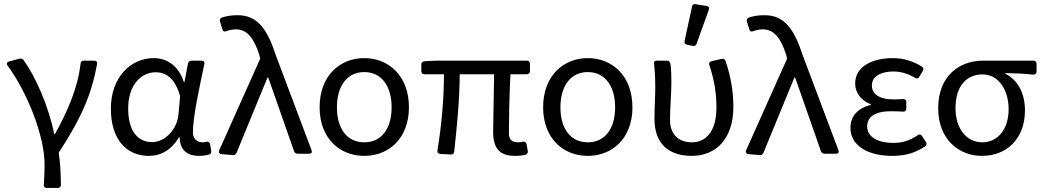

<svg xmlns="http://www.w3.org/2000/svg" viewBox="-20 -763 5178 953"><path d="M201.2 53.7C201.2 99.6 199.2 122.1 197.3 156.2C196.3 165 203.1 169.9 212.9 169.9H266.6C276.4 169.9 282.2 164.1 282.2 154.3C282.2 104.5 279.3 44.9 271.5 -4.9C387.7 -183.6 434.6 -296.9 461.9 -445.3C463.9 -456.1 458 -461.9 447.3 -461.9H395.5C385.7 -461.9 380.9 -457 379.9 -447.3C366.2 -325.2 313.5 -207 252.9 -97.7H249C221.7 -235.4 156.2 -382.8 97.7 -463.9C92.8 -471.7 85 -473.6 77.1 -471.7L25.4 -458C14.6 -455.1 10.7 -447.3 17.6 -437.5C112.3 -309.6 201.2 -91.8 201.2 53.7Z M530.3 -223.6C530.3 -72.3 606.4 10.7 718.8 10.7C780.3 10.7 831.1 -19.5 868.2 -81.1H872.1C872.1 -17.6 910.2 10.7 967.8 10.7C988.3 10.7 1004.9 7.8 1017.6 3.9C1027.3 1 1030.3 -5.9 1028.3 -14.6L1022.5 -47.9C1020.5 -57.6 1013.7 -61.5 1003.9 -59.6C998 -57.6 991.2 -56.6 985.4 -56.6C959 -56.6 937.5 -74.2 937.5 -104.5C937.5 -184.6 969.7 -327.1 994.1 -444.3C997.1 -455.1 991.2 -461.9 980.5 -461.9H930.7C921.9 -461.9 915 -457 913.1 -448.2L895.5 -355.5H892.6C865.2 -441.4 803.7 -474.6 743.2 -474.6C630.9 -474.6 530.3 -381.8 530.3 -223.6ZM866.2 -198.2C860.4 -121.1 798.8 -57.6 735.4 -57.6C660.2 -57.6 616.2 -117.2 616.2 -224.6C616.2 -343.8 682.6 -404.3 752.9 -404.3C797.9 -404.3 846.7 -381.8 874 -286.1Z M1079.1 2 1135.7 6.8C1144.5 7.8 1151.4 2.9 1154.3 -4.9L1307.6 -377.9H1311.5L1439.5 -12.7C1442.4 -4.9 1449.2 0 1458 0H1513.7C1525.4 0 1530.3 -5.9 1526.4 -17.6L1349.6 -487.3C1306.6 -620.1 1256.8 -687.5 1160.2 -687.5C1124 -687.5 1101.6 -682.6 1081.1 -675.8C1072.3 -671.9 1069.3 -664.1 1072.3 -655.3L1084 -617.2C1086.9 -606.4 1093.8 -604.5 1103.5 -608.4C1117.2 -613.3 1131.8 -617.2 1151.4 -617.2C1206.1 -617.2 1240.2 -574.2 1266.6 -492.2L1271.5 -471.7L1068.4 -17.6C1063.5 -7.8 1068.4 1 1079.1 2Z M1566.4 -230.5C1566.4 -76.2 1666 10.7 1788.1 10.7C1910.2 10.7 2009.8 -76.2 2009.8 -230.5C2009.8 -385.7 1910.2 -474.6 1788.1 -474.6C1666 -474.6 1566.4 -385.7 1566.4 -230.5ZM1923.8 -230.5C1923.8 -125 1874 -56.6 1788.1 -56.6C1702.1 -56.6 1652.3 -125 1652.3 -230.5C1652.3 -335 1702.1 -405.3 1788.1 -405.3C1874 -405.3 1923.8 -335 1923.8 -230.5Z M2427.7 -108.4C2427.7 -31.2 2457 10.7 2534.2 10.7C2555.7 10.7 2573.2 8.8 2587.9 4.9C2596.7 2.9 2601.6 -4.9 2599.6 -13.7L2593.8 -46.9C2591.8 -57.6 2585 -61.5 2575.2 -59.6C2564.5 -57.6 2556.6 -56.6 2551.8 -56.6C2520.5 -56.6 2505.9 -70.3 2505.9 -102.5C2505.9 -145.5 2507.8 -291 2513.7 -394.5H2594.7C2604.5 -394.5 2610.4 -400.4 2610.4 -410.2V-446.3C2610.4 -456.1 2604.5 -461.9 2594.7 -461.9H2140.6L2086.9 -459C2077.1 -458 2071.3 -452.1 2071.3 -442.4V-410.2C2071.3 -400.4 2077.1 -394.5 2086.9 -394.5H2183.6C2183.6 -276.4 2171.9 -141.6 2151.4 -16.6C2149.4 -5.9 2155.3 0 2165 1L2216.8 3.9C2226.6 4.9 2233.4 0 2234.4 -9.8C2248 -134.8 2261.7 -271.5 2261.7 -394.5H2432.6C2431.6 -294.9 2427.7 -153.3 2427.7 -108.4Z M2675.8 -230.5C2675.8 -76.2 2775.4 10.7 2897.5 10.7C3019.5 10.7 3119.1 -76.2 3119.1 -230.5C3119.1 -385.7 3019.5 -474.6 2897.5 -474.6C2775.4 -474.6 2675.8 -385.7 2675.8 -230.5ZM3033.2 -230.5C3033.2 -125 2983.4 -56.6 2897.5 -56.6C2811.5 -56.6 2761.7 -125 2761.7 -230.5C2761.7 -335 2811.5 -405.3 2897.5 -405.3C2983.4 -405.3 3033.2 -335 3033.2 -230.5Z M3415 -730.5 3377.9 -559.6C3376 -548.8 3380.9 -543 3390.6 -541L3418 -535.2C3426.8 -533.2 3434.6 -536.1 3437.5 -545.9L3498 -713.9C3502 -724.6 3498 -731.4 3487.3 -733.4L3432.6 -742.2C3422.9 -744.1 3417 -740.2 3415 -730.5ZM3228.5 -172.9C3228.5 -51.8 3296.9 10.7 3413.1 10.7C3535.2 10.7 3620.1 -75.2 3620.1 -232.4C3620.1 -308.6 3607.4 -384.8 3581.1 -460.9C3578.1 -469.7 3570.3 -472.7 3561.5 -470.7L3510.7 -459C3501 -456.1 3497.1 -449.2 3501 -439.5C3527.3 -361.3 3536.1 -293.9 3536.1 -229.5C3536.1 -111.3 3484.4 -56.6 3414.1 -56.6C3356.4 -56.6 3305.7 -87.9 3305.7 -168C3305.7 -225.6 3312.5 -302.7 3312.5 -353.5C3312.5 -388.7 3311.5 -419.9 3307.6 -448.2C3305.7 -457 3298.8 -461.9 3290 -461.9H3240.2C3229.5 -461.9 3224.6 -456.1 3226.6 -445.3C3231.4 -404.3 3232.4 -367.2 3232.4 -335C3232.4 -280.3 3228.5 -226.6 3228.5 -172.9Z M3694.3 2 3751 6.8C3759.8 7.8 3766.6 2.9 3769.5 -4.9L3922.9 -377.9H3926.8L4054.7 -12.7C4057.6 -4.9 4064.5 0 4073.2 0H4128.9C4140.6 0 4145.5 -5.9 4141.6 -17.6L3964.8 -487.3C3921.9 -620.1 3872.1 -687.5 3775.4 -687.5C3739.3 -687.5 3716.8 -682.6 3696.3 -675.8C3687.5 -671.9 3684.6 -664.1 3687.5 -655.3L3699.2 -617.2C3702.1 -606.4 3709 -604.5 3718.8 -608.4C3732.4 -613.3 3747.1 -617.2 3766.6 -617.2C3821.3 -617.2 3855.5 -574.2 3881.8 -492.2L3886.7 -471.7L3683.6 -17.6C3678.7 -7.8 3683.6 1 3694.3 2Z M4201.2 -127.9C4201.2 -41 4287.1 10.7 4407.2 10.7C4469.7 10.7 4517.6 -1 4571.3 -36.1C4580.1 -42 4581.1 -49.8 4576.2 -57.6L4556.6 -87.9C4550.8 -96.7 4543 -97.7 4535.2 -91.8C4495.1 -64.5 4458 -53.7 4416 -53.7C4333 -53.7 4284.2 -85 4284.2 -135.7C4284.2 -183.6 4324.2 -210.9 4403.3 -210.9C4422.9 -210.9 4441.4 -210 4461.9 -209C4472.7 -208 4478.5 -214.8 4478.5 -224.6V-255.9C4478.5 -265.6 4472.7 -271.5 4461.9 -271.5C4446.3 -270.5 4432.6 -269.5 4418 -269.5C4340.8 -269.5 4307.6 -297.9 4307.6 -338.9C4307.6 -384.8 4354.5 -408.2 4414.1 -408.2C4453.1 -408.2 4488.3 -396.5 4521.5 -377C4530.3 -371.1 4538.1 -373 4543 -381.8L4560.5 -411.1C4565.4 -418.9 4564.5 -426.8 4555.7 -432.6C4513.7 -459 4463.9 -474.6 4411.1 -474.6C4311.5 -474.6 4224.6 -433.6 4224.6 -348.6C4224.6 -305.7 4252 -263.7 4301.8 -246.1V-242.2C4247.1 -228.5 4201.2 -194.3 4201.2 -127.9Z M4636.7 -225.6C4636.7 -73.2 4737.3 10.7 4854.5 10.7C4974.6 10.7 5067.4 -72.3 5067.4 -214.8C5067.4 -300.8 5032.2 -364.3 4971.7 -396.5V-400.4C5020.5 -399.4 5061.5 -397.5 5108.4 -392.6C5119.1 -392.6 5125 -398.4 5125 -408.2V-446.3C5125 -456.1 5119.1 -461.9 5109.4 -461.9H4859.4C4744.1 -461.9 4636.7 -388.7 4636.7 -225.6ZM4986.3 -221.7C4986.3 -120.1 4931.6 -56.6 4855.5 -56.6C4779.3 -56.6 4722.7 -122.1 4722.7 -225.6C4722.7 -339.8 4780.3 -393.6 4856.4 -393.6C4939.5 -393.6 4986.3 -312.5 4986.3 -221.7Z"/></svg>

Font: Ed Sans Neue
Style: Regular
Weight: 400
Designer: Stephen Hutchings
Version: Version 1.004;PS 001.004;hotconv 1.0.88;makeotf.lib2.5.64775